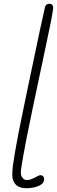

<svg xmlns="http://www.w3.org/2000/svg" viewBox="-20 -986 301 1014"><path d="M45 -61Q45 -88 48 -110.5Q51 -133 59 -181Q75 -274 100 -393L126 -519Q212 -930 218 -950Q223 -966 240 -966Q261 -966 261 -943L257 -917Q252 -885 246 -857.5Q240 -830 224 -752Q197 -626 155.5 -428Q114 -230 103 -164Q90 -92 90 -74Q90 -59 99 -47Q108 -35 121 -35Q135 -35 147.5 -40.5Q160 -46 164 -48L181 -57Q189 -61 191 -61Q213 -61 213 -39Q213 -17 185 -4.5Q157 8 118 8Q82 8 63.5 -11Q45 -30 45 -61Z"/></svg>

Font: Bad Script
Style: Regular
Weight: 400
Italic angle: -10°
Designer: Roman Shchyukin (Gaslight Type Foundry), Cyreal (Charset Expansion)
Foundry: Gaslight
Version: Version 2.000